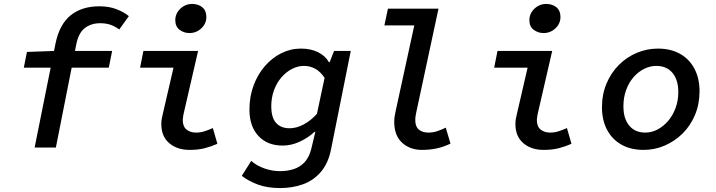

<svg xmlns="http://www.w3.org/2000/svg" viewBox="-20 -750 3640 976"><path d="M156 0 262 -528Q282 -626 339 -672Q396 -718 485 -718Q535 -718 573 -703Q611 -688 635 -668L586 -600Q565 -616 542 -624Q519 -632 489 -632Q444 -632 412 -608Q380 -584 368 -526L264 0ZM101 -406 117 -486 256 -491H550L533 -406Z M944 12Q880 12 840 -22.5Q800 -57 800 -120Q800 -133 802.5 -147.5Q805 -162 809 -177L862 -406H692L709 -491H987L913 -170Q912 -162 910.5 -155Q909 -148 909 -141Q909 -107 928 -91.5Q947 -76 977 -76Q998 -76 1017.5 -82Q1037 -88 1062 -99L1085 -19Q1053 -5 1020 3.5Q987 12 944 12ZM943 -582Q915 -582 893 -598.5Q871 -615 871 -648Q871 -670 882.5 -688.5Q894 -707 913.5 -718.5Q933 -730 956 -730Q988 -730 1008.5 -713Q1029 -696 1029 -664Q1029 -630 1003.5 -606Q978 -582 943 -582Z M1404 206Q1340 206 1292 188.5Q1244 171 1209 144L1257 68Q1286 93 1325 106.5Q1364 120 1403 120Q1440 120 1472 110Q1504 100 1527.5 75.5Q1551 51 1562 8L1583 -80H1579Q1547 -50 1504 -30Q1461 -10 1417 -10Q1339 -10 1293.5 -59Q1248 -108 1248 -193Q1248 -259 1269 -315.5Q1290 -372 1326.5 -414Q1363 -456 1410 -479.5Q1457 -503 1510 -503Q1560 -503 1597 -484.5Q1634 -466 1652 -434H1656L1678 -491H1763L1663 8Q1649 80 1611 124Q1573 168 1519.5 187Q1466 206 1404 206ZM1452 -98Q1487 -98 1523 -117Q1559 -136 1591 -171L1630 -354Q1609 -386 1582.5 -400.5Q1556 -415 1525 -415Q1494 -415 1464 -399.5Q1434 -384 1410 -356Q1386 -328 1372.5 -290.5Q1359 -253 1359 -210Q1359 -152 1383.5 -125Q1408 -98 1452 -98Z M2125 12Q2064 12 2024 -24.5Q1984 -61 1984 -131Q1984 -144 1986 -158Q1988 -172 1992 -189L2086 -621H1934L1952 -706H2209L2096 -179Q2094 -170 2092.5 -160Q2091 -150 2091 -139Q2091 -106 2109.5 -91Q2128 -76 2157 -76Q2180 -76 2200.5 -82.5Q2221 -89 2246 -101L2270 -20Q2235 -3 2199.5 4.5Q2164 12 2125 12Z M2744 12Q2680 12 2640 -22.5Q2600 -57 2600 -120Q2600 -133 2602.5 -147.5Q2605 -162 2609 -177L2662 -406H2492L2509 -491H2787L2713 -170Q2712 -162 2710.5 -155Q2709 -148 2709 -141Q2709 -107 2728 -91.5Q2747 -76 2777 -76Q2798 -76 2817.5 -82Q2837 -88 2862 -99L2885 -19Q2853 -5 2820 3.5Q2787 12 2744 12ZM2743 -582Q2715 -582 2693 -598.5Q2671 -615 2671 -648Q2671 -670 2682.5 -688.5Q2694 -707 2713.5 -718.5Q2733 -730 2756 -730Q2788 -730 2808.5 -713Q2829 -696 2829 -664Q2829 -630 2803.5 -606Q2778 -582 2743 -582Z M3252 12Q3186 12 3138.5 -15Q3091 -42 3065.5 -91Q3040 -140 3040 -205Q3040 -270 3063 -325Q3086 -380 3126 -420Q3166 -460 3217.5 -481.5Q3269 -503 3324 -503Q3390 -503 3437.5 -476Q3485 -449 3510.5 -400Q3536 -351 3536 -286Q3536 -221 3513 -166Q3490 -111 3450 -71.5Q3410 -32 3359 -10Q3308 12 3252 12ZM3260 -76Q3293 -76 3323 -92Q3353 -108 3376.5 -135.5Q3400 -163 3414 -200.5Q3428 -238 3428 -282Q3428 -344 3398.5 -379.5Q3369 -415 3316 -415Q3284 -415 3253.5 -399.5Q3223 -384 3199.5 -356.5Q3176 -329 3162.5 -291.5Q3149 -254 3149 -210Q3149 -147 3178.5 -111.5Q3208 -76 3260 -76Z"/></svg>

Font: Source Code Pro SemiBold
Style: Italic
Weight: 600
Italic angle: -11°
Monospace: yes
Designer: Paul D. Hunt, Teo Tuominen
Foundry: Adobe Systems Incorporated
Version: Version 1.016;hotconv 1.0.116;makeotfexe 2.5.65601